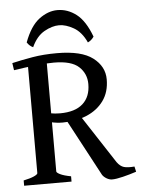

<svg xmlns="http://www.w3.org/2000/svg" viewBox="-57 -884 691 936"><g transform="rotate(-5 288.0 -416.0)"><path d="M469.7 -481.9Q469.7 -419.4 438.5 -376.7Q407.2 -334 354.5 -312.3Q301.8 -290.5 237.3 -290.5Q223.6 -290.5 209.2 -292.2Q194.8 -293.9 179.7 -297.4L176.8 -341.3Q193.8 -338.4 205.3 -337.4Q216.8 -336.4 229 -336.4Q302.2 -336.4 340.3 -370.4Q378.4 -404.3 378.4 -466.8Q378.4 -517.6 342 -551.5Q305.7 -585.4 219.7 -585.4Q176.8 -585.4 125 -579.3Q73.2 -573.2 23.4 -565.4L18.1 -600.6Q65.9 -611.8 119.1 -620.8Q172.4 -629.9 238.8 -629.9Q358.4 -629.9 414.1 -587.4Q469.7 -544.9 469.7 -481.9ZM573.2 -20.5Q541 -9.8 507.1 -1.5Q473.1 6.8 454.1 6.8Q440.4 6.8 426.8 -1.2Q413.1 -9.3 406.2 -20L257.3 -298.8L315.4 -331.1L482.4 -75.2Q497.6 -54.2 515.9 -48.8Q534.2 -43.5 567.4 -46.4ZM23.4 0V-25.9Q56.2 -32.7 74.5 -41Q92.8 -49.3 92.8 -55.7V-592.8H185.5V-55.7Q185.5 -49.8 202.6 -41.3Q219.7 -32.7 255.4 -25.9V0ZM96.7 -694.8Q126 -773.4 169.7 -806.2Q213.4 -838.9 259.3 -838.9Q309.1 -838.9 351.8 -806.2Q394.5 -773.4 423.8 -694.8Q412.1 -677.2 394 -668.9Q370.1 -721.2 332 -742.9Q293.9 -764.6 261.2 -764.6Q226.6 -764.6 188.2 -742.9Q149.9 -721.2 126 -668.9Q108.4 -676.8 96.7 -694.8Z"/></g></svg>

Font: Gentium Book Plus
Style: Regular
Weight: 400
Designer: Victor Gaultney, Annie Olsen, Iska Routamaa, Becca Hirsbrunner
Foundry: SIL International
Version: Version 6.101